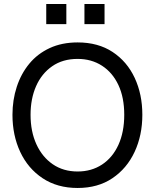

<svg xmlns="http://www.w3.org/2000/svg" viewBox="-20 -923 770 955"><path d="M366 12Q265 12 192 -36.5Q119 -85 80.5 -167.5Q42 -250 42 -352Q42 -426 63.5 -491.5Q85 -557 126 -606.5Q167 -656 227.5 -684Q288 -712 366 -712Q468 -712 540 -664.5Q612 -617 650 -535.5Q688 -454 688 -352Q688 -250 649.5 -167.5Q611 -85 539 -36.5Q467 12 366 12ZM366 -70Q435 -70 487.5 -104.5Q540 -139 569 -202.5Q598 -266 598 -352Q598 -438 569 -500Q540 -562 487.5 -596Q435 -630 366 -630Q292 -630 239.5 -593.5Q187 -557 159.5 -494.5Q132 -432 132 -352Q132 -269 161 -205.5Q190 -142 242.5 -106Q295 -70 366 -70ZM210 -903H310V-803H210ZM400 -903H500V-803H400Z"/></svg>

Font: Liter
Style: Regular
Weight: 400
Designer: Anton Skugarov
Foundry: skugi
Version: Version 1.004; ttfautohint (v1.8.4.7-5d5b)